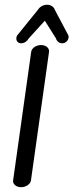

<svg xmlns="http://www.w3.org/2000/svg" viewBox="-20 -777 339 797"><path d="M183.6 -562C185.3 -577 171.4 -590 150.5 -590C129.6 -590 111.6 -577 109.5 -562C109.2 -561.8 34.4 -28 34.4 -28C32.3 -13.2 46.6 0 67.5 0C88.4 0 106.4 -13 108.5 -28ZM175.5 -757.3C161.2 -757.3 146.1 -750.3 137.8 -736.8C129.4 -726.4 52 -630.8 52 -630.8L50.6 -629.1L49.8 -627.1C46.5 -619.2 46.8 -610.1 52.2 -603.9C55.9 -599.6 61.6 -597.3 67.7 -597.3C81.1 -597.3 93.1 -606 99.5 -617.8L166.1 -691L212.2 -617.8C215 -607 224.5 -597.3 238.3 -597.3C244.7 -597.3 251.3 -599.8 256.3 -604.5C263 -610.8 265.6 -619.5 264.5 -627.1L264.3 -629.1L263.4 -630.8C263.4 -630.8 213.3 -725.5 207.3 -736.8C203.1 -749.4 190.1 -757.3 175.5 -757.3Z"/></svg>

Font: Hi.
Style: Regular
Weight: 400
Designer: Mew Too, Robert Jablonski
Foundry: Cannot Into Space Fonts
Version: Version 1.996